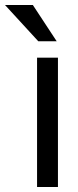

<svg xmlns="http://www.w3.org/2000/svg" viewBox="-89 -752 313 772"><path d="M60 -520H144V0H60ZM65 -586 -69 -732H43L139 -586Z"/></svg>

Font: Aspekta Variable
Style: Regular
Weight: 400
Designer: Ivo Dolenc
Version: Version 2.100